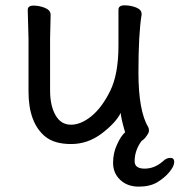

<svg xmlns="http://www.w3.org/2000/svg" viewBox="-20 -511 667 713"><path d="M444.8 -20Q443.8 -22 441.9 -28.8Q429.2 -74.2 428.2 -91.8Q410.2 -55.2 358.2 -15.6Q306.2 23.9 244.1 23.9Q182.1 23.9 147.9 -3.9Q85.9 -55.2 85.9 -170.9V-368.2L83 -474.1Q83 -490.2 104.5 -490.2Q126 -490.2 147 -481.7Q168 -473.1 168 -456.1L166 -368.2V-174.8Q166 -119.1 186 -83.5Q206.1 -47.9 243.4 -47.9Q280.8 -47.9 319.8 -79.8Q358.9 -111.8 389.4 -173.8Q419.9 -235.8 419.9 -341.8V-475.1Q419.9 -491.2 442.4 -491.2Q464.8 -491.2 485.4 -483.2Q505.9 -475.1 505.9 -459V-457Q494.1 -384.8 494.1 -241.9Q494.1 -99.1 530.8 -38.1Q533.2 -34.2 533.2 -25.9Q533.2 -21 529.8 -14.2L528.8 -13.2Q525.9 -7.8 519 1Q512.2 8.8 505.9 12.2Q480 46.9 480 87.9Q480 115.2 517.1 115.2Q554.2 115.2 585 87.9Q598.1 75.2 612.5 75.2Q627 75.2 627 90.6Q627 106 609.4 127.4Q591.8 148.9 564.5 165.5Q537.1 182.1 495.1 182.1Q453.1 182.1 426.5 157Q399.9 131.8 399.9 94Q399.9 56.2 415 24.9Q428.2 -4.9 444.8 -20Z"/></svg>

Font: LXGW WenKai Screen
Style: Regular
Weight: 400
Designer: LXGW / Fontworks Inc.
Foundry: LXGW / Fontworks Inc.
Version: Version 1.510;January 18,2025